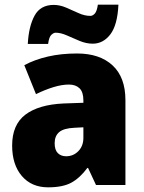

<svg xmlns="http://www.w3.org/2000/svg" viewBox="-20 -792 616 822"><path d="M310 -563Q407 -563 462 -512Q517 -461 517 -363V0H391L357 -73H354Q322 -30 285.5 -10Q249 10 186 10Q115 10 73.5 -38.5Q32 -87 32 -169Q32 -258 88.5 -301Q145 -344 252 -349L337 -352V-362Q337 -398 320.5 -414Q304 -430 275 -430Q245 -430 209 -419Q173 -408 134 -389L84 -513Q129 -537 185.5 -550Q242 -563 310 -563ZM299 -245Q253 -243 233.5 -226.5Q214 -210 214 -179Q214 -150 227.5 -136.5Q241 -123 263 -123Q294 -123 315.5 -145Q337 -167 337 -202V-247ZM99 -604Q103 -679 128 -725Q153 -771 210 -771Q236 -771 263 -759.5Q290 -748 316 -736Q342 -724 367 -724Q377 -724 386 -734Q395 -744 399 -772H487Q483 -685 452.5 -645Q422 -605 377 -605Q349 -605 320.5 -617Q292 -629 266 -640.5Q240 -652 218 -652Q210 -652 200 -643Q190 -634 186 -604Z"/></svg>

Font: Noto Sans Malayalam SemiCondensed Black
Style: Regular
Weight: 900
Width: 4
Designer: Jelle Bosma - Monotype Design Team
Foundry: Monotype Imaging Inc.
Version: Version 2.104; ttfautohint (v1.8.4.7-5d5b)